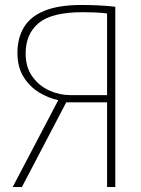

<svg xmlns="http://www.w3.org/2000/svg" viewBox="-20 -751 565 771"><path d="M31 0 213 -347V-349Q175 -357 137.5 -379.5Q100 -402 75 -441.5Q50 -481 50 -539Q50 -597 75.5 -640.5Q101 -684 158 -707.5Q215 -731 308 -731Q341 -731 373.5 -729.5Q406 -728 443 -724V0H410V-340H246L68 0ZM263 -369H410V-697Q388 -700 362 -701Q336 -702 312 -702Q188 -702 135.5 -658.5Q83 -615 83 -536Q83 -481 110 -443.5Q137 -406 178 -387.5Q219 -369 263 -369Z"/></svg>

Font: Murecho ExtraLight
Style: Regular
Weight: 200
Designer: Neil Summerour
Foundry: Positype
Version: Version 1.010; ttfautohint (v1.8.3)